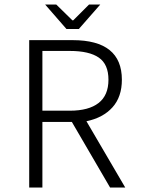

<svg xmlns="http://www.w3.org/2000/svg" viewBox="-20 -840 640 860"><path d="M277.8 -710 182.1 -819.8H231.9L304.2 -749H308.1L378.9 -819.8H429.2L333 -710ZM110.8 0V-660.2H305.2Q525.9 -660.2 525.9 -482.9Q525.9 -406.2 483.9 -359.4Q441.9 -312.5 367.2 -296.9L541 0H473.1L301.8 -293.9H169.9V0ZM169.9 -344.2H293Q377.4 -344.2 421.6 -378.7Q465.8 -413.1 465.8 -482.9Q465.8 -552.2 422.6 -582Q379.4 -611.8 293 -611.8H169.9Z"/></svg>

Font: Office Code Pro D Light
Style: Regular
Weight: 300
Designer: Nathan Rutzky & Paul D. Hunt
Foundry: Adobe Systems Incorporated
Version: Version 1.004;PS 001.004;hotconv 1.0.70;makeotf.lib2.5.58329